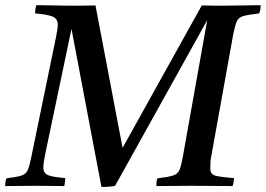

<svg xmlns="http://www.w3.org/2000/svg" viewBox="-30 -721 1030 744"><path d="M363 3 247 -609 145 -123Q138 -89 138 -72Q138 -50 155.5 -42.5Q173 -35 223 -31Q222 -24 221.5 -15.5Q221 -7 219 0Q197 0 164 -0.5Q131 -1 109 -1Q87 -1 53 -0.5Q19 0 -10 0Q-10 -7 -9 -15Q-8 -23 -5 -30Q35 -35 52.5 -40.5Q70 -46 77 -61Q84 -76 91 -111L187 -577Q194 -611 194 -625Q194 -648 174.5 -656.5Q155 -665 106 -669Q106 -677 107 -684.5Q108 -692 111 -701Q140 -701 175 -700Q210 -699 232 -699Q252 -699 274 -699Q296 -699 314.5 -699.5Q333 -700 340 -700L445 -148L752 -700Q773 -699 799 -699Q825 -699 841 -699Q884 -699 916.5 -700Q949 -701 980 -701Q980 -693 979 -685Q978 -677 974 -669Q932 -664 913.5 -659Q895 -654 888 -639Q881 -624 874 -589L790 -123Q786 -104 785.5 -91.5Q785 -79 785 -68Q785 -46 803.5 -40.5Q822 -35 877 -31Q876 -24 875 -15.5Q874 -7 871 0Q840 0 794.5 -0.5Q749 -1 710 -1Q683 -1 644 -0.5Q605 0 576 0Q576 -7 576.5 -15Q577 -23 580 -30Q623 -35 641 -41Q659 -47 665.5 -62.5Q672 -78 678 -111L773 -643L416 -1Q409 1 391.5 2.5Q374 4 363 3Z"/></svg>

Font: Tiro Devanagari Sanskrit
Style: Italic
Weight: 400
Italic angle: -11°
Designer: Devanagari: John Hudson & Fiona Ross, assisted by Paul Hanslow. Latin: John Hudson with Paul Hanslow, assisted by Kaja S
Foundry: Tiro Typeworks Ltd.
Version: Version 1.52